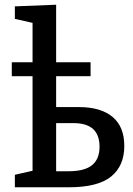

<svg xmlns="http://www.w3.org/2000/svg" viewBox="-20 -794 565 814"><path d="M43 0V-53L118 -70V-471H30V-530H118V-697L43 -714V-767L218 -774V-530H364V-471H218V-340H315Q407 -340 457 -298.5Q507 -257 507 -175Q507 -91 451 -45.5Q395 0 272 0ZM292 -272H218V-68H271Q339 -68 370.5 -94Q402 -120 402 -172Q402 -272 292 -272Z"/></svg>

Font: Bitter Medium
Style: Regular
Weight: 500
Designer: Sol Matas, and Bitter project Authors
Foundry: Sol Matas
Version: Version 2.001